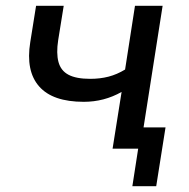

<svg xmlns="http://www.w3.org/2000/svg" viewBox="-20 -511 650 660"><path d="M435 129 455 0H370L381 -73H549L517 129ZM367 0 398 -195Q368 -178 335.5 -169.5Q303 -161 268 -161Q161 -161 114.5 -214Q68 -267 84 -366L104 -491H199L180 -373Q173 -328 181 -298Q189 -268 215.5 -254Q242 -240 290 -240Q324 -240 353 -247.5Q382 -255 410 -272L444 -491H539L462 0Z"/></svg>

Font: Nunito Sans 10pt Medium
Style: Italic
Weight: 500
Italic angle: -9°
Designer: Vernon Adams
Foundry: Vernon Adams
Version: Version 3.101;gftools[0.9.27]